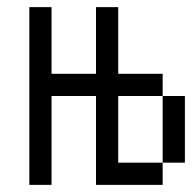

<svg xmlns="http://www.w3.org/2000/svg" viewBox="-20 -520 540 540"><path d="M62.5 -500Q62.5 -500 62.5 0H125Q125 0 125 -250H250Q250 -250 250 0H437.5V-62.5H312.5V-250H437.5V-62.5H500V-250H437.5V-312.5H312.5V-500H250V-312.5H125V-500Z"/></svg>

Font: CalcUnifontExMono
Style: Regular
Weight: 500
Version: Version 15.0.06